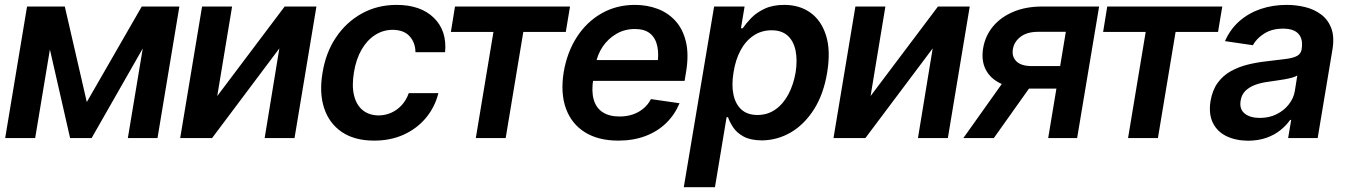

<svg xmlns="http://www.w3.org/2000/svg" viewBox="-20 -573 5582 797"><path d="M340.3 -149.4 568.4 -545.9H671.9L360.4 0H271L146.5 -545.9H249ZM216.8 -545.9 126 0H1.5L92.3 -545.9ZM510.7 0 601.6 -545.9H724.6L633.8 0Z M881.8 -174.3 1161.6 -545.9H1293.5L1202.6 0H1078.6L1139.6 -372.1L860.4 0H728L818.8 -545.9H943.4Z M1533.2 10.7Q1451.7 10.7 1398.9 -25.1Q1346.2 -61 1325.4 -124.5Q1304.7 -188 1318.8 -270.5Q1332 -354 1374.5 -417.5Q1417 -481 1481.7 -516.8Q1546.4 -552.7 1626 -552.7Q1726.1 -552.7 1781 -499Q1835.9 -445.3 1827.6 -356.4H1704.6Q1704.1 -396 1680.4 -422.4Q1656.7 -448.7 1610.4 -449.2Q1570.8 -449.2 1537.4 -428Q1503.9 -406.7 1481 -367.2Q1458 -327.6 1449.2 -272.5Q1439.9 -216.8 1449.7 -176.8Q1459.5 -136.7 1485.8 -115.5Q1512.2 -94.2 1552.2 -93.8Q1580.1 -94.2 1604.5 -105.2Q1628.9 -116.2 1647.7 -136.7Q1666.5 -157.2 1676.8 -186.5H1799.8Q1785.2 -128.4 1748.3 -84Q1711.4 -39.6 1656.5 -14.4Q1601.6 10.7 1533.2 10.7Z M1851.6 -440.4 1868.7 -545.9H2346.2L2328.6 -440.4H2152.3L2079.1 0H1955.1L2028.3 -440.4Z M2546.4 10.7Q2463.4 10.7 2407.7 -24.2Q2352.1 -59.1 2329.1 -122.8Q2306.2 -186.5 2319.8 -272.9Q2334 -356.4 2374.5 -419.2Q2415 -481.9 2476.8 -517.3Q2538.6 -552.7 2615.7 -552.7Q2666.5 -552.7 2710.2 -536.1Q2753.9 -519.5 2784.4 -485.6Q2814.9 -451.7 2827.4 -399.4Q2839.8 -347.2 2828.1 -275.4L2821.8 -237.3H2374L2388.7 -323.7H2772.5L2708 -300.3Q2715.8 -346.2 2708.7 -380.4Q2701.7 -414.6 2679 -433.6Q2656.2 -452.6 2615.2 -452.6Q2573.2 -452.6 2538.8 -432.6Q2504.4 -412.6 2481.9 -379.4Q2459.5 -346.2 2452.6 -305.7L2442.9 -245.6Q2434.6 -195.3 2444.3 -160.4Q2454.1 -125.5 2481.4 -107.4Q2508.8 -89.4 2551.8 -89.4Q2581.1 -89.4 2606 -97.7Q2630.9 -106 2650.4 -122.1Q2669.9 -138.2 2682.1 -161.6L2800.8 -144.5Q2781.2 -97.2 2745.4 -62.3Q2709.5 -27.3 2659.2 -8.3Q2608.9 10.7 2546.4 10.7Z M2818.4 204.1 2944.3 -545.9H3070.8L3055.7 -455.6H3063Q3076.2 -475.1 3097.9 -497.8Q3119.6 -520.5 3153.6 -536.6Q3187.5 -552.7 3235.8 -552.7Q3298.8 -552.7 3344 -520.5Q3389.2 -488.3 3408.9 -425.8Q3428.7 -363.3 3413.6 -272Q3398.9 -182.1 3358.9 -119.1Q3318.8 -56.2 3262.7 -23.4Q3206.5 9.3 3142.1 9.8Q3095.2 9.3 3066.9 -6.1Q3038.6 -21.5 3023.7 -43.9Q3008.8 -66.4 3002 -86.4H2996.1L2947.8 204.1ZM3124.5 -95.7Q3166.5 -95.7 3199 -118.7Q3231.4 -141.6 3252.7 -181.6Q3273.9 -221.7 3282.7 -272.5Q3290.5 -323.2 3282.5 -362.8Q3274.4 -402.3 3249.8 -424.8Q3225.1 -447.3 3182.6 -447.3Q3141.1 -447.3 3108.4 -425.5Q3075.7 -403.8 3054.4 -364.7Q3033.2 -325.7 3024.9 -272.5Q3016.1 -219.7 3024.7 -179.9Q3033.2 -140.1 3058.1 -117.9Q3083 -95.7 3124.5 -95.7Z M3593.8 -174.3 3873.5 -545.9H4005.4L3914.6 0H3790.5L3851.6 -372.1L3572.3 0H3439.9L3530.8 -545.9H3655.3Z M4331.1 0 4404.3 -440.9H4288.6Q4243.7 -440.9 4216.6 -420.4Q4189.5 -399.9 4184.6 -369.1Q4179.2 -338.9 4198.5 -319.1Q4217.8 -299.3 4259.8 -298.8H4421.4L4406.2 -205.1H4244.1Q4179.2 -205.1 4135 -225.8Q4090.8 -246.6 4071.8 -284.2Q4052.7 -321.8 4061 -372.6Q4069.8 -424.8 4102.3 -463.6Q4134.8 -502.4 4186.8 -524.2Q4238.8 -545.9 4305.7 -545.9H4542.5L4451.2 0ZM3979 0 4178.2 -280.3H4304.7L4105.5 0Z M4559.1 -440.4 4576.2 -545.9H5053.7L5036.1 -440.4H4859.9L4786.6 0H4662.6L4735.8 -440.4Z M5161.1 11.2Q5109.4 10.7 5071 -7.8Q5032.7 -26.4 5014.6 -63.2Q4996.6 -100.1 5004.9 -153.3Q5012.7 -199.2 5034.9 -229.5Q5057.1 -259.8 5089.8 -277.8Q5122.6 -295.9 5160.9 -305.2Q5199.2 -314.5 5239.7 -318.8Q5288.6 -324.2 5318.8 -328.4Q5349.1 -332.5 5364.5 -341.1Q5379.9 -349.6 5383.3 -368.2V-370.6Q5389.6 -410.2 5370.4 -432.1Q5351.1 -454.1 5306.2 -454.1Q5259.8 -454.1 5227.8 -433.6Q5195.8 -413.1 5180.7 -385.3L5064.9 -402.3Q5086.9 -452.1 5125.2 -485.6Q5163.6 -519 5213.6 -535.9Q5263.7 -552.7 5320.8 -552.7Q5359.9 -552.7 5397.2 -543.7Q5434.6 -534.7 5463.6 -513.2Q5492.7 -491.7 5506.3 -455.6Q5520 -419.4 5510.7 -365.2L5449.7 0H5327.1L5339.8 -75.2H5335.4Q5319.8 -52.7 5295.4 -33Q5271 -13.2 5237.5 -1.2Q5204.1 10.7 5161.1 11.2ZM5209.5 -83.5Q5248.5 -83.5 5279.3 -98.9Q5310.1 -114.3 5330.1 -139.9Q5350.1 -165.5 5355 -195.8L5365.2 -259.8Q5358.4 -254.9 5343.5 -250.7Q5328.6 -246.6 5310.1 -243.4Q5291.5 -240.2 5273.7 -237.8Q5255.9 -235.4 5243.2 -233.4Q5213.9 -229.5 5189.7 -220.5Q5165.5 -211.4 5149.7 -195.8Q5133.8 -180.2 5129.9 -155.3Q5124 -120.1 5146.7 -101.8Q5169.4 -83.5 5209.5 -83.5Z"/></svg>

Font: Inter Tight SemiBold
Style: Italic
Weight: 600
Italic angle: -9.39999°
Designer: Rasmus Andersson
Foundry: rsms
Version: Version 3.004